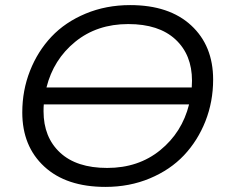

<svg xmlns="http://www.w3.org/2000/svg" viewBox="-20 -727 890 754"><path d="M394 7Q240.5 7 154 -72.8Q67.5 -152.5 67.5 -285.5Q67.5 -372 97.8 -448.8Q128 -525.5 182 -582.8Q236 -640 316.2 -673.5Q396.5 -707 491 -707Q644.5 -707 730.8 -627.2Q817 -547.5 817 -414.5Q817 -328 786.8 -251.2Q756.5 -174.5 702.5 -117.2Q648.5 -60 568.5 -26.5Q488.5 7 394 7ZM401 -67.5Q523.5 -67.5 609.2 -137.2Q695 -207 722.5 -317H152Q151 -308 151 -290Q151 -188 215.8 -127.8Q280.5 -67.5 401 -67.5ZM483.5 -632.5Q361 -632.5 275.5 -563Q190 -493.5 162.5 -383.5H733Q734 -400.5 734 -410Q734 -512 669 -572.2Q604 -632.5 483.5 -632.5Z"/></svg>

Font: Argentum Sans Light
Style: Italic
Weight: 300
Italic angle: -11.3°
Designer: Julieta Ulanovsky (font), Owen Earl (portions from Jones font), Cristiano Sobral (main changes and remaster)
Foundry: Julieta Ulanovsky (font), Owen Earl (portions from Jones font), Cristiano Sobral (main changes and remaster)
Version: Version 3.127